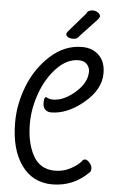

<svg xmlns="http://www.w3.org/2000/svg" viewBox="-62 -956 613 1038"><g transform="rotate(5 244.0 -437.0)"><path d="M226 -416Q284 -416 345.5 -469.5Q407 -523 407 -584Q407 -605 392 -622.5Q377 -640 346 -640Q283 -640 228 -582.5Q173 -525 143 -441.5Q113 -358 113 -276Q113 -172 151 -103Q189 -34 269 -34Q286 -34 303 -37Q320 -40 333.5 -45.5Q347 -51 359 -57.5Q371 -64 379.5 -70Q388 -76 394.5 -81.5Q401 -87 404 -90L408 -94Q424 -121 448 -98Q469 -78 465 -54Q464 -47 459 -42Q376 41 262 41Q155 41 94 -44.5Q33 -130 33 -276Q33 -376 72 -475Q111 -574 187.5 -643.5Q264 -713 359 -713Q415 -713 450.5 -678.5Q486 -644 486 -581Q486 -493 397.5 -419.5Q309 -346 221 -346Q202 -346 189.5 -358Q177 -370 177 -394Q177 -426 188 -426Q189 -426 199 -421Q209 -416 226 -416ZM428 -866 339 -771Q328 -753 306 -753Q287 -753 277 -760Q267 -767 267 -776Q267 -781 275 -791L366 -896Q367 -904 377.5 -909.5Q388 -915 399 -915Q414 -915 427 -906.5Q440 -898 440 -886Q440 -880 428 -866Z"/></g></svg>

Font: Grand Hotel
Style: Regular
Weight: 400
Designer: Brian J. Bonislawsky & Jim Lyles for Astigmatic (AOETI)
Foundry: Astigmatic (AOETI)
Version: Version 001.000